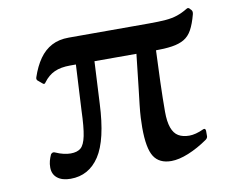

<svg xmlns="http://www.w3.org/2000/svg" viewBox="-64 -604 830 693"><g transform="rotate(-10 351.0 -257.5)"><path d="M142 9Q111 9 93.5 -5Q76 -19 76 -44Q76 -57 79 -68Q82 -79 87 -90Q93 -98 101 -95Q119 -87 133 -84Q147 -81 158 -81Q182 -81 195 -92Q208 -103 214.5 -134.5Q221 -166 223 -227L234 -435H302L292 -240Q286 -108 247.5 -49.5Q209 9 142 9ZM511 9Q467 9 447.5 -21.5Q428 -52 428 -128Q428 -144 429 -164Q430 -184 433 -210.5Q436 -237 440 -271L458 -433H527L521 -279Q520 -249 519.5 -221Q519 -193 519 -170Q519 -134 527 -111.5Q535 -89 551 -79.5Q567 -70 591 -70Q602 -70 615.5 -73.5Q629 -77 644 -84Q652 -87 653 -77V-60Q654 -51 646 -45Q610 -20 574.5 -5.5Q539 9 511 9ZM113 -350Q108 -341 101 -348L88 -359Q80 -364 83 -373Q96 -412 115 -439Q134 -466 160.5 -480Q187 -494 223 -494H517Q554 -494 578.5 -496Q603 -498 622 -504.5Q641 -511 659 -522Q667 -528 673 -519L676 -516Q682 -510 679 -499Q670 -465 658.5 -444Q647 -423 629 -412.5Q611 -402 584.5 -398Q558 -394 518 -394H211Q176 -394 153 -383.5Q130 -373 113 -350Z"/></g></svg>

Font: Hahmlet Medium
Style: Regular
Weight: 500
Version: Version 1.002